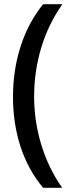

<svg xmlns="http://www.w3.org/2000/svg" viewBox="-20 -739 346 917"><path d="M42 -277C42 -112 88 42 186 158H277C189 33 143 -122 143 -278C143 -437 188 -592 278 -719H186C90 -601 42 -443 42 -277Z"/></svg>

Font: Noto Sans Thai Looped SemiCondensed Medium
Style: Regular
Weight: 500
Width: 4
Designer: Sasikarn Vongin, Ben Mitchell
Foundry: The Fontpad Ltd
Version: Version 1.001